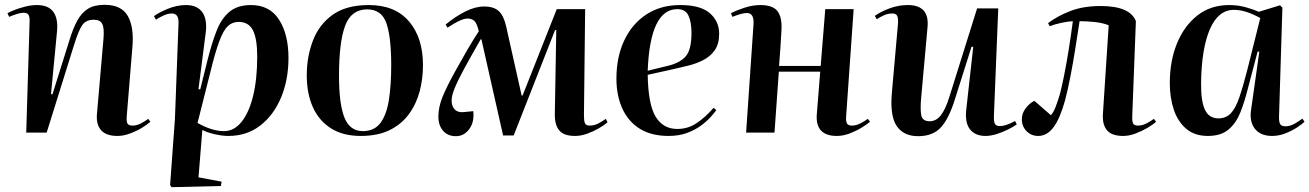

<svg xmlns="http://www.w3.org/2000/svg" viewBox="-20 -551 5442 798"><path d="M605 -45Q592 -33 569.5 -19.5Q547 -6 520 4Q493 14 468 14Q421 14 400 -10Q379 -34 383 -78L410 -389Q414 -434 405 -451.5Q396 -469 370 -469Q338 -469 322.5 -447.5Q307 -426 288 -365L174 0H89L103 -460Q104 -479 99 -488.5Q94 -498 78 -498Q68 -498 52.5 -493.5Q37 -489 18 -481L11 -496Q21 -502 41.5 -510Q62 -518 86.5 -524Q111 -530 133 -530Q181 -530 201.5 -502Q222 -474 217 -421L192 -160L198 -159L268 -382Q283 -432 301 -465Q319 -498 345.5 -514.5Q372 -531 415 -531Q485 -531 511.5 -484Q538 -437 530 -352L507 -71Q505 -49 509 -39Q513 -29 531 -29Q548 -29 565.5 -38Q583 -47 596 -57Z M722 -454Q724 -495 694 -495Q678 -495 659.5 -486.5Q641 -478 628 -469L620 -484Q638 -498 676.5 -514Q715 -530 753 -530Q800 -530 821 -500Q842 -470 835 -415L805 -181L812 -179L845 -311Q861 -373 880 -422.5Q899 -472 932.5 -501Q966 -530 1023 -530Q1101 -530 1140 -469Q1179 -408 1179 -310Q1179 -220 1148.5 -146.5Q1118 -73 1062 -29.5Q1006 14 929 14Q903 14 871 6.5Q839 -1 821 -11L805 186L901 204L898 222L693 227L687 218L707 -56ZM972 -460Q946 -460 927.5 -443Q909 -426 892 -381Q875 -336 855 -254L801 -40Q861 -6 911 -6Q953 -6 984 -44.5Q1015 -83 1032 -152.5Q1049 -222 1049 -316Q1049 -391 1031 -425.5Q1013 -460 972 -460Z M1479 14Q1405 14 1355 -18Q1305 -50 1280 -106.5Q1255 -163 1255 -238Q1255 -315 1280.5 -382Q1306 -449 1362.5 -489.5Q1419 -530 1513 -530Q1622 -530 1680 -462Q1738 -394 1738 -280Q1738 -223 1724 -170.5Q1710 -118 1679 -76Q1648 -34 1599 -10Q1550 14 1479 14ZM1488 -6Q1536 -6 1561.5 -40.5Q1587 -75 1596.5 -136.5Q1606 -198 1606 -280Q1606 -397 1586 -454.5Q1566 -512 1506 -512Q1440 -512 1414.5 -444Q1389 -376 1389 -236Q1389 -119 1411.5 -62.5Q1434 -6 1488 -6Z M2115 12H2071L1981 -387L1978 -388Q1935 -313 1908.5 -264Q1882 -215 1869.5 -184Q1857 -153 1857 -133Q1857 -110 1869.5 -96.5Q1882 -83 1906 -85L1947 -89Q1952 -43 1930 -14Q1908 15 1875 15Q1841 15 1821.5 -7.5Q1802 -30 1802 -66Q1802 -106 1819.5 -149Q1837 -192 1876 -262Q1901 -307 1923 -345Q1945 -383 1970 -421Q1962 -455 1951 -464.5Q1940 -474 1923 -474Q1897 -474 1840 -436L1832 -449Q1872 -482 1913.5 -503Q1955 -524 1992 -524Q2033 -524 2053.5 -504.5Q2074 -485 2084 -440L2148 -154H2152L2294 -513H2412L2407 -71Q2407 -49 2411 -39Q2415 -29 2432 -29Q2450 -29 2467 -38Q2484 -47 2498 -57L2505 -43Q2492 -31 2469.5 -18Q2447 -5 2421 4.5Q2395 14 2370 14Q2323 14 2304 -9.5Q2285 -33 2286 -78L2292 -426H2287Z M2807 -530Q2892 -530 2930.5 -496Q2969 -462 2969 -411Q2969 -368 2950.5 -342Q2932 -316 2902.5 -301Q2873 -286 2839.5 -278Q2806 -270 2776 -263L2672 -240Q2674 -117 2705 -66Q2736 -15 2795 -15Q2839 -15 2875 -39Q2911 -63 2946 -103L2957 -93Q2949 -82 2933.5 -64.5Q2918 -47 2893.5 -29Q2869 -11 2835.5 1.5Q2802 14 2759 14Q2687 14 2639 -16Q2591 -46 2566.5 -100Q2542 -154 2542 -224Q2542 -314 2574.5 -383Q2607 -452 2666.5 -491Q2726 -530 2807 -530ZM2854 -414Q2854 -459 2841.5 -486Q2829 -513 2795 -513Q2682 -513 2672 -257L2758 -278Q2807 -290 2830.5 -317.5Q2854 -345 2854 -414Z M3389 -253H3217L3199 0H3081L3112 -453Q3114 -497 3084 -497Q3065 -497 3024 -481L3018 -496Q3036 -506 3071.5 -518Q3107 -530 3140 -530Q3192 -530 3211.5 -504.5Q3231 -479 3228 -426Q3226 -388 3223.5 -351Q3221 -314 3218 -277H3391L3410 -513H3528L3497 -71Q3495 -49 3499.5 -39Q3504 -29 3521 -29Q3538 -29 3555.5 -38Q3573 -47 3587 -57L3596 -45Q3582 -33 3559.5 -19.5Q3537 -6 3510.5 4Q3484 14 3458 14Q3367 14 3375 -78Z M3616 -485Q3641 -503 3678 -516.5Q3715 -530 3753 -530Q3844 -530 3835 -438L3809 -149Q3804 -97 3809 -72Q3814 -47 3844 -47Q3871 -47 3890.5 -72Q3910 -97 3926 -149L4041 -516H4129L4111 -71Q4110 -48 4114.5 -37.5Q4119 -27 4136 -27Q4160 -27 4199 -48L4206 -34Q4192 -24 4170 -13Q4148 -2 4123 6Q4098 14 4076 14Q4033 14 4011.5 -13.5Q3990 -41 3996 -95L4025 -356L4018 -357L3950 -142Q3925 -60 3891.5 -22.5Q3858 15 3796 15Q3735 15 3706.5 -28Q3678 -71 3687 -167L3712 -450Q3714 -473 3709.5 -484Q3705 -495 3689 -495Q3671 -495 3654 -487.5Q3637 -480 3624 -471Z M4336 -455Q4376 -485 4429.5 -505.5Q4483 -526 4554 -526Q4677 -526 4701 -463L4686 -71Q4685 -49 4689 -39Q4693 -29 4710 -29Q4728 -29 4745 -38Q4762 -47 4776 -57L4785 -45Q4772 -33 4749 -19.5Q4726 -6 4699.5 4Q4673 14 4648 14Q4601 14 4581 -9.5Q4561 -33 4564 -78L4588 -446Q4563 -456 4530 -459.5Q4497 -463 4467 -463Q4459 -411 4449.5 -350.5Q4440 -290 4429 -233.5Q4418 -177 4407 -135Q4386 -59 4359 -22.5Q4332 14 4295 14Q4266 14 4246.5 -6Q4227 -26 4227 -55Q4227 -80 4243 -101Q4259 -122 4279 -132L4348 -72Q4359 -85 4367.5 -107Q4376 -129 4385 -159Q4393 -189 4402.5 -236.5Q4412 -284 4421.5 -342.5Q4431 -401 4439 -463Q4419 -462 4391 -456Q4363 -450 4343 -442Z M5296 -69Q5295 -47 5300 -36.5Q5305 -26 5323 -26Q5341 -26 5360 -36.5Q5379 -47 5393 -58L5402 -45Q5392 -35 5370.5 -21Q5349 -7 5322 3.5Q5295 14 5267 14Q5219 14 5195.5 -16Q5172 -46 5180 -96L5214 -336L5207 -337L5166 -181Q5153 -129 5135.5 -84.5Q5118 -40 5086.5 -13Q5055 14 5000 14Q4945 14 4910 -16Q4875 -46 4858.5 -95.5Q4842 -145 4842 -206Q4842 -298 4872 -371Q4902 -444 4957 -487Q5012 -530 5089 -530Q5126 -530 5159 -520.5Q5192 -511 5212 -502L5300 -529L5310 -519ZM5044 -59Q5075 -59 5095 -79.5Q5115 -100 5130.5 -145Q5146 -190 5165 -264L5218 -476Q5189 -492 5162 -501Q5135 -510 5108 -510Q5044 -510 5009 -430.5Q4974 -351 4972 -207Q4971 -131 4988 -95Q5005 -59 5044 -59Z"/></svg>

Font: Literata 72pt SemiBold
Style: Italic
Weight: 600
Italic angle: -2°
Designer: Latin by Veronika Burian and Jose Scaglione. Greek by Irene Vlachou. Cyrillic by Vera Evstafieva
Foundry: TypeTogether
Version: Version 3.002